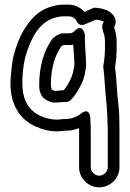

<svg xmlns="http://www.w3.org/2000/svg" viewBox="-20 -540 556 823"><path d="M301 -408C293 -400 286 -397 275 -397H250C247 -397 244 -397 242 -396C230 -392 214 -386 202 -370C167 -321 148 -253 148 -174C148 -155 152 -124 181 -110C190 -106 205 -97 229 -101C240 -102 253 -103 262 -103H264C271 -103 278 -106 282 -110C303 -131 318 -157 330 -182C343 -208 345 -234 349 -254V-259C349 -296 344 -337 344 -370V-391C344 -391 334 -443 301 -408ZM294 -349C295 -319 299 -288 299 -261C295 -240 291 -217 284 -204C275 -184 266 -168 253 -153C244 -153 230 -152 219 -150C218 -150 211 -151 203 -155C203 -155 200 -155 198 -175C198 -246 215 -302 242 -340C245 -344 243 -343 254 -347H275C282 -347 287 -347 294 -349ZM442 22V177C442 196 424 213 405 213C386 213 369 196 369 177V22C369 2 368 -14 367 -35C367 -35 365 -83 327 -53C308 -38 286 -30 259 -30C252 -30 244 -29 237 -28C205 -25 176 -33 152 -44C115 -60 89 -93 80 -137C71 -185 78 -251 88 -294C110 -371 145 -444 215 -464C230 -468 241 -470 248 -470H275C291 -470 305 -459 309 -448C314 -436 329 -429 342 -435L392 -456C415 -453 424 -448 425 -447C421 -441 417 -432 418 -424L420 -414C421 -406 423 -403 423 -402C428 -388 430 -377 430 -359V-333C430 -307 427 -281 423 -259C422 -256 423 -253 423 -251C429 -203 431 -140 437 -91C439 -64 441 -36 441 -11C441 0 442 11 442 22ZM275 -520H248C234 -520 218 -517 201 -512C140 -495 107 -452 80 -408C63 -379 49 -341 40 -307C31 -276 29 -241 26 -209C17 -102 60 -30 132 2C161 15 199 27 243 22C249 21 257 20 259 20C280 21 300 17 319 9V22V177C319 224 358 263 405 263C452 263 492 225 492 177V22C492 -17 492 -58 487 -97C481 -143 480 -200 473 -253C478 -278 480 -306 480 -333V-359C480 -383 476 -402 470 -420C470 -421 469 -422 469 -423C483 -445 474 -467 460 -481C443 -498 419 -504 390 -507C386 -507 382 -507 378 -505L342 -489C327 -506 303 -520 275 -520Z"/></svg>

Font: Blanket
Style: BdOutline
Weight: 700
Foundry: Cannot Into Space Fonts
Version: Version 0.9